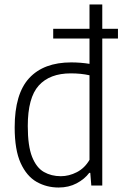

<svg xmlns="http://www.w3.org/2000/svg" viewBox="-20 -828 550 857"><path d="M241.5 9Q188 9 143.5 -16.2Q99 -41.5 72.2 -100.2Q45.5 -159 45.5 -259.5Q45.5 -409 110.2 -479.2Q175 -549.5 298 -549.5Q318.5 -549.5 340 -547.8Q361.5 -546 379.5 -543V-808H436.5V0H387.5L383 -56.5H378.5Q357.5 -28.5 322.2 -9.8Q287 9 241.5 9ZM251.5 -41.5Q288 -41.5 323 -59.5Q358 -77.5 379.5 -114.5V-492Q342 -500.5 296 -500.5Q202 -500.5 153 -446.2Q104 -392 104 -265.5Q104 -176.5 123.2 -128Q142.5 -79.5 175.8 -60.5Q209 -41.5 251.5 -41.5ZM217.5 -656V-699.5H506.5V-656Z"/></svg>

Font: Encode Sans Semi Condensed Light
Style: Regular
Weight: 300
Width: 4
Designer: Multiple Designers
Foundry: Impallari Type
Version: Version 3.000; ttfautohint (v1.8.3) -l 8 -r 50 -G 200 -x 14 